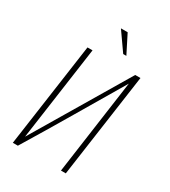

<svg xmlns="http://www.w3.org/2000/svg" viewBox="-160 -711 699 791"><g transform="rotate(30 190.0 -315.5)"><path d="M29 0 99 -494H123L60 -47L326 -494H351L281 0H258L321 -450Q254 -337 188 -225Q122 -113 53 0ZM240 -544 179 -631H211L255 -544Z"/></g></svg>

Font: Alumni Sans SC Thin
Style: Italic
Weight: 100
Italic angle: -8°
Designer: Robert E. Leuschke
Foundry: Robert E. Leuschke
Version: Version 1.016